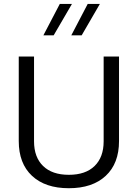

<svg xmlns="http://www.w3.org/2000/svg" viewBox="-20 -969 713 994"><path d="M516.6 -676.3H596.2V-238.8Q596.2 -122.6 527.3 -58.6Q458.5 5.4 336.4 5.4Q214.4 5.4 145.8 -58.6Q77.1 -122.6 77.1 -238.8V-676.3H156.2V-237.3Q156.2 -155.3 203.1 -109.6Q250 -64 336.4 -64Q422.9 -64 469.7 -109.6Q516.6 -155.3 516.6 -237.3ZM289.6 -948.7H352.5L257.8 -786.1H204.6ZM434.1 -948.7H497.1L402.8 -786.1H349.1Z"/></svg>

Font: Estedad-FD Regular
Style: FD-Regular
Weight: 400
Designer: Amin Abedi
Version: Version 7.3